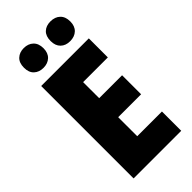

<svg xmlns="http://www.w3.org/2000/svg" viewBox="-287 -988 1049 1049"><g transform="rotate(-45 237.5 -464.0)"><path d="M432 0H64V-714H432V-567H241V-443H418V-296H241V-149H432ZM68 -851Q68 -889 89 -908.5Q110 -928 143 -928Q177 -928 198 -908Q219 -888 219 -851Q219 -815 198 -795Q177 -775 143 -775Q110 -775 89 -794.5Q68 -814 68 -851ZM274 -851Q274 -889 294.5 -908.5Q315 -928 349 -928Q384 -928 405 -908Q426 -888 426 -851Q426 -815 405 -795Q384 -775 349 -775Q315 -775 294.5 -795Q274 -815 274 -851Z"/></g></svg>

Font: Noto Sans Khmer UI Condensed Black
Style: Regular
Weight: 900
Width: 3
Designer: Danh Hong and the Monotype Design Team
Foundry: Monotype Imaging Inc.
Version: Version 2.002; ttfautohint (v1.8.4.7-5d5b)